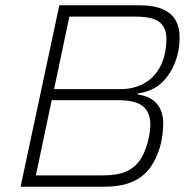

<svg xmlns="http://www.w3.org/2000/svg" viewBox="-20 -708 728 728"><path d="M58 0 205 -688H508Q563 -688 597 -673Q631 -658 646 -631Q661 -604 661 -568Q661 -547 658.5 -527.5Q656 -508 650 -490Q634 -436 598 -399Q562 -362 503 -354L502 -350Q540 -344 561 -327.5Q582 -311 590.5 -288.5Q599 -266 599 -240Q599 -231 597.5 -212.5Q596 -194 592 -172.5Q588 -151 580 -132Q571 -106 556 -82Q541 -58 517.5 -39.5Q494 -21 459 -10.5Q424 0 373 0ZM116 -43H370Q426 -43 460 -58.5Q494 -74 514 -106Q534 -138 544 -185Q547 -199 548.5 -212Q550 -225 550 -235Q550 -283 521.5 -305.5Q493 -328 430 -328H176ZM185 -370H436Q481 -370 517 -387Q553 -404 576 -436.5Q599 -469 607 -514Q609 -525 610 -536.5Q611 -548 611 -560Q611 -603 585 -624Q559 -645 494 -645H243Z"/></svg>

Font: Saira Thin ExtraLight
Style: Italic
Weight: 250
Italic angle: -12°
Version: Version 1.101